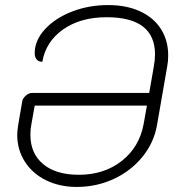

<svg xmlns="http://www.w3.org/2000/svg" viewBox="-20 -729 713 758"><path d="M48 -197Q48 -209 52 -237L68 -330Q70 -341 82 -351.5Q94 -362 106 -362H569L587 -465Q592 -493 592 -514Q592 -661 401 -661Q298 -661 229.5 -613Q161 -565 147 -485Q133 -485 125 -494Q117 -503 117 -519Q117 -569 157 -613Q197 -657 263.5 -683Q330 -709 407 -709Q479 -709 532.5 -684.5Q586 -660 615 -615Q644 -570 644 -510Q644 -486 640 -466L600 -236Q588 -166 542.5 -110Q497 -54 429 -22.5Q361 9 283 9Q215 9 161.5 -17.5Q108 -44 78 -91Q48 -138 48 -197ZM547 -239 560 -312H117L104 -239Q100 -219 100 -197Q100 -123 150.5 -81Q201 -39 291 -39Q391 -39 460.5 -93.5Q530 -148 547 -239Z"/></svg>

Font: K2D Thin
Style: Italic
Weight: 100
Italic angle: -10°
Designer: Katatrad Aksorn Co.,Ltd.
Foundry: Cadson Demak Co.,Ltd.
Version: Version 1.000; ttfautohint (v1.6)